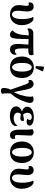

<svg xmlns="http://www.w3.org/2000/svg" viewBox="1670 -2474 1027 4408"><g transform="rotate(90 2184.0 -269.5)"><path d="M312 15Q248 15 199.5 -9.5Q151 -34 124 -78Q97 -122 97 -181Q97 -235 105 -284Q113 -333 113 -373Q113 -396 105.5 -406.5Q98 -417 81 -417Q71 -417 62 -414.5Q53 -412 45 -407Q35 -424 35 -443Q35 -481 61 -504.5Q87 -528 130 -528Q184 -528 213.5 -490Q243 -452 243 -382Q243 -356 239 -318Q235 -280 231 -238Q227 -196 227 -158Q227 -96 251.5 -63.5Q276 -31 312 -31Q357 -31 387.5 -88.5Q418 -146 418 -257Q418 -352 404 -418Q390 -484 370 -515Q382 -525 402 -525Q442 -525 477 -489.5Q512 -454 534.5 -393.5Q557 -333 557 -258Q557 -174 525 -112.5Q493 -51 437.5 -18Q382 15 312 15Z M1115 15Q1039 15 1010 -43Q981 -101 991 -232L1007 -451H1093L1091 -274Q1090 -177 1103.5 -136.5Q1117 -96 1150 -96Q1173 -96 1191 -107Q1209 -118 1222 -140Q1229 -136 1233.5 -126Q1238 -116 1238 -105Q1238 -74 1223 -46.5Q1208 -19 1180.5 -2Q1153 15 1115 15ZM771 15Q711 15 677 -50Q703 -62 724.5 -96Q746 -130 761 -180.5Q776 -231 781 -290L798 -462H878L875 -306Q873 -206 868 -143Q863 -80 852 -45.5Q841 -11 821.5 2Q802 15 771 15ZM636 -382Q632 -394 632 -407Q632 -461 661.5 -490.5Q691 -520 744 -520H1106Q1166 -520 1190 -522Q1214 -524 1226 -530Q1235 -522 1241.5 -505Q1248 -488 1248 -472Q1248 -436 1225 -421Q1202 -406 1139 -406Q1088 -406 1032.5 -407Q977 -408 924 -410Q871 -412 826.5 -413Q782 -414 753 -414Q716 -414 690 -406.5Q664 -399 636 -382Z M1524 14Q1407 14 1342 -58Q1277 -130 1277 -258Q1277 -344 1309 -405Q1341 -466 1398 -498.5Q1455 -531 1530 -531Q1600 -531 1654 -498.5Q1708 -466 1739.5 -405Q1771 -344 1771 -258Q1771 -130 1706 -58Q1641 14 1524 14ZM1524 -32Q1563 -32 1593 -89Q1623 -146 1623 -258Q1623 -371 1595 -428Q1567 -485 1524 -485Q1481 -485 1452.5 -428Q1424 -371 1424 -258Q1424 -146 1454.5 -89Q1485 -32 1524 -32ZM1545 -571Q1533 -572 1519 -574Q1505 -576 1497 -580L1508 -763Q1535 -765 1569 -756.5Q1603 -748 1619 -737Z M2108 24 2045 20 1913 -352Q1900 -387 1887 -402Q1874 -417 1856 -417Q1849 -417 1840.5 -414.5Q1832 -412 1825 -407Q1820 -415 1817.5 -424.5Q1815 -434 1815 -447Q1815 -480 1841 -503.5Q1867 -527 1904 -527Q1956 -527 1987 -487Q2018 -447 2036 -358L2098 -49L2071 -50Q2097 -77 2120 -125.5Q2143 -174 2161 -232Q2179 -290 2189.5 -346Q2200 -402 2200 -444Q2200 -470 2197.5 -485Q2195 -500 2190 -509Q2204 -517 2223.5 -522Q2243 -527 2263 -527Q2300 -527 2321 -504.5Q2342 -482 2342 -444Q2342 -412 2328 -364Q2314 -316 2291 -262Q2268 -208 2238.5 -156Q2209 -104 2177 -64ZM2069 224Q2030 224 2014.5 209Q1999 194 1999 156Q1999 122 2007.5 85Q2016 48 2030.5 15.5Q2045 -17 2063 -39L2126 -26Q2123 20 2122.5 62Q2122 104 2124.5 138.5Q2127 173 2132 197Q2124 208 2105.5 216Q2087 224 2069 224Z M2646 18Q2543 18 2482.5 -20Q2422 -58 2422 -122Q2422 -176 2460 -212.5Q2498 -249 2558 -266L2557 -254Q2501 -267 2465 -301Q2429 -335 2429 -376Q2429 -424 2458.5 -458.5Q2488 -493 2541 -512Q2594 -531 2665 -531Q2759 -531 2811 -505Q2863 -479 2863 -434Q2863 -403 2839 -384.5Q2815 -366 2776 -366Q2754 -366 2734.5 -371Q2715 -376 2706 -383Q2720 -394 2727 -409Q2734 -424 2734 -437Q2734 -460 2715 -472.5Q2696 -485 2670 -485Q2622 -485 2595.5 -456.5Q2569 -428 2569 -377Q2569 -352 2583 -323.5Q2597 -295 2625 -279L2623 -251Q2601 -241 2583.5 -216Q2566 -191 2566 -162Q2566 -122 2599.5 -96Q2633 -70 2692 -70Q2730 -70 2762.5 -80Q2795 -90 2819.5 -109.5Q2844 -129 2857 -157Q2865 -151 2869 -141.5Q2873 -132 2873 -121Q2873 -75 2839.5 -44Q2806 -13 2754 2.5Q2702 18 2646 18ZM2694 -222Q2666 -222 2638.5 -227Q2611 -232 2586 -242L2605 -283Q2636 -291 2670.5 -297.5Q2705 -304 2744 -307Q2759 -291 2759 -276Q2759 -254 2741.5 -238Q2724 -222 2694 -222Z M3083 15Q3019 15 2988 -41.5Q2957 -98 2957 -189L2956 -385Q2956 -428 2952.5 -453Q2949 -478 2943 -499Q2966 -516 2983.5 -521.5Q3001 -527 3022 -527Q3051 -527 3073.5 -506.5Q3096 -486 3091 -433L3080 -175Q3076 -135 3084.5 -115.5Q3093 -96 3121 -96Q3129 -96 3139 -98.5Q3149 -101 3157 -106Q3163 -99 3166 -84.5Q3169 -70 3169 -59Q3169 -25 3143.5 -5Q3118 15 3083 15Z M3475 14Q3358 14 3293 -58Q3228 -130 3228 -258Q3228 -344 3260 -405Q3292 -466 3349 -498.5Q3406 -531 3481 -531Q3551 -531 3605 -498.5Q3659 -466 3690.5 -405Q3722 -344 3722 -258Q3722 -130 3657 -58Q3592 14 3475 14ZM3475 -32Q3514 -32 3544 -89Q3574 -146 3574 -258Q3574 -371 3546 -428Q3518 -485 3475 -485Q3432 -485 3403.5 -428Q3375 -371 3375 -258Q3375 -146 3405.5 -89Q3436 -32 3475 -32Z M4068 15Q4004 15 3955.5 -9.5Q3907 -34 3880 -78Q3853 -122 3853 -181Q3853 -235 3861 -284Q3869 -333 3869 -373Q3869 -396 3861.5 -406.5Q3854 -417 3837 -417Q3827 -417 3818 -414.5Q3809 -412 3801 -407Q3791 -424 3791 -443Q3791 -481 3817 -504.5Q3843 -528 3886 -528Q3940 -528 3969.5 -490Q3999 -452 3999 -382Q3999 -356 3995 -318Q3991 -280 3987 -238Q3983 -196 3983 -158Q3983 -96 4007.5 -63.5Q4032 -31 4068 -31Q4113 -31 4143.5 -88.5Q4174 -146 4174 -257Q4174 -352 4160 -418Q4146 -484 4126 -515Q4138 -525 4158 -525Q4198 -525 4233 -489.5Q4268 -454 4290.5 -393.5Q4313 -333 4313 -258Q4313 -174 4281 -112.5Q4249 -51 4193.5 -18Q4138 15 4068 15Z"/></g></svg>

Font: Arima Thin
Style: Bold
Weight: 700
Version: Version 1.100